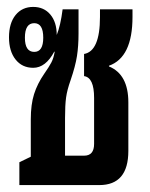

<svg xmlns="http://www.w3.org/2000/svg" viewBox="-20 -535 434 555"><path d="M36 0V-66L69 -82V-190Q69 -233 78.5 -263Q88 -293 108 -322Q122 -342 128.5 -354.5Q135 -367 138 -385L137 -386Q112 -339 76 -339Q44 -339 25 -363Q6 -387 6 -427Q6 -468 25 -491.5Q44 -515 76 -515Q107 -515 125.5 -493Q144 -471 144 -434Q155 -461 161 -508H207V-438Q207 -402 202.5 -373Q198 -344 184 -303Q174 -275 171 -253Q168 -231 168 -194V-85H223Q252 -85 252 -119V-252Q252 -311 223 -315V-379Q269 -387 269 -486V-508H363V-486Q363 -369 295 -345V-343Q351 -320 351 -239V-99Q351 0 267 0ZM79 -385Q105 -385 105 -426Q105 -468 79 -468Q52 -468 52 -426Q52 -385 79 -385Z"/></svg>

Font: Noto Sans Thai Looped UI Condensed Medium
Style: Regular
Weight: 500
Width: 3
Designer: Cadson Demak Team
Foundry: Cadson Demak Co., Ltd.
Version: Version 1.000